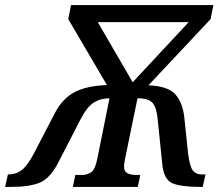

<svg xmlns="http://www.w3.org/2000/svg" viewBox="-66 -734 864 754"><path d="M-46 0H-23Q52 0 92 -17.5Q132 -35 164 -98L248 -261Q275 -314 302 -331Q329 -348 364 -348L316 -110Q308 -69 292.5 -58Q277 -47 257 -47H230L220 0H475L485 -47H468Q442 -47 429 -57.5Q416 -68 425 -110L474 -348Q518 -348 534 -329Q550 -310 554 -258L571 -92Q577 -28 611.5 -14Q646 0 722 0H730L741 -49H726Q704 -49 692 -63.5Q680 -78 673 -128L658 -271Q652 -330 623 -363Q594 -396 517 -399L761 -659L772 -714H213L202 -659L354 -400Q273 -397 225.5 -371.5Q178 -346 148 -287L69 -135Q44 -86 21 -67.5Q-2 -49 -34 -49H-35ZM455 -411 318 -647H675Z"/></svg>

Font: Noto Serif SemiCondensed Semi
Style: Italic
Weight: 600
Width: 4
Italic angle: -12°
Designer: Monotype Design Team
Foundry: Monotype Imaging Inc.
Version: Version 1.901